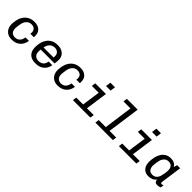

<svg xmlns="http://www.w3.org/2000/svg" viewBox="328 -2127 3543 3543"><g transform="rotate(45 2100.0 -355.5)"><path d="M256 10Q197.5 10 153.2 -15Q109 -40 84.2 -86.6Q59.5 -133.2 59.5 -195.8Q59.5 -210.5 61.4 -226.5Q63.2 -242.5 67 -270.5Q78.2 -347.8 113.1 -403.8Q148 -459.8 203 -490.4Q258 -521 327.8 -521H335.8Q422 -521 472.5 -474.9Q523 -428.8 523 -348.5Q523 -339.2 522.9 -329.8Q522.8 -320.2 520.8 -311H431Q434 -329 434 -344Q434 -397.8 403.6 -424Q373.2 -450.2 326.5 -450.2Q265.5 -450.2 225.1 -407.4Q184.8 -364.5 173.8 -289.2Q168.5 -252 165.9 -231.2Q163.2 -210.5 162.8 -201Q162.2 -191.5 162.2 -185Q162.2 -123 193.5 -91.9Q224.8 -60.8 274.5 -60.8Q334.2 -60.8 370.2 -96.9Q406.2 -133 415.8 -200H505.5Q491.5 -101.5 427.8 -45.8Q364 10 265 10Z M876.2 10Q814.8 10 767.4 -12.4Q720 -34.8 693.5 -82.6Q667 -130.5 667 -205Q667 -272.5 683.8 -329.8Q700.5 -387 734.1 -430Q767.8 -473 818.4 -497Q869 -521 935.8 -521H947.5Q1004 -521 1048.4 -498.5Q1092.8 -476 1118 -436Q1143.2 -396 1143.2 -342Q1143.2 -332.2 1142.4 -314.4Q1141.5 -296.5 1139.6 -276.6Q1137.8 -256.8 1133.8 -239.5H728.5L777.2 -273.8Q773.2 -250.2 770.8 -230.5Q768.2 -210.8 768.2 -194Q768.2 -142.8 785.4 -113.6Q802.5 -84.5 830.2 -72.6Q858 -60.8 889.5 -60.8Q949 -60.8 986.1 -91.8Q1023.2 -122.8 1032 -186.8H1126.2Q1118 -127.5 1087.2 -83.4Q1056.5 -39.2 1005.8 -14.6Q955 10 884.2 10ZM779.5 -289.8 737.8 -304.2H1044Q1046.5 -320.2 1046.2 -327.8Q1046 -335.2 1046 -341.5Q1046 -377.8 1030.6 -401.6Q1015.2 -425.5 989.8 -437.9Q964.2 -450.2 934 -450.2Q893.5 -450.2 861.1 -432.2Q828.8 -414.2 808 -378.8Q787.2 -343.2 779.5 -289.8Z M1456 10Q1397.5 10 1353.2 -15Q1309 -40 1284.2 -86.6Q1259.5 -133.2 1259.5 -195.8Q1259.5 -210.5 1261.4 -226.5Q1263.2 -242.5 1267 -270.5Q1278.2 -347.8 1313.1 -403.8Q1348 -459.8 1403 -490.4Q1458 -521 1527.8 -521H1535.8Q1622 -521 1672.5 -474.9Q1723 -428.8 1723 -348.5Q1723 -339.2 1722.9 -329.8Q1722.8 -320.2 1720.8 -311H1631Q1634 -329 1634 -344Q1634 -397.8 1603.6 -424Q1573.2 -450.2 1526.5 -450.2Q1465.5 -450.2 1425.1 -407.4Q1384.8 -364.5 1373.8 -289.2Q1368.5 -252 1365.9 -231.2Q1363.2 -210.5 1362.8 -201Q1362.2 -191.5 1362.2 -185Q1362.2 -123 1393.5 -91.9Q1424.8 -60.8 1474.5 -60.8Q1534.2 -60.8 1570.2 -96.9Q1606.2 -133 1615.8 -200H1705.5Q1691.5 -101.5 1627.8 -45.8Q1564 10 1465 10Z M2031.2 0 2092.8 -432.8H1914L1924.5 -511H2203L2131 0ZM1851.8 0 1863 -76.8H2319.2L2308 0ZM2100.2 -616.2 2113.8 -716.8H2233.8L2220.2 -616.2Z M2622 0 2711.8 -642.8H2528.8L2539.2 -721H2822L2721 0ZM2438.2 0 2449 -76.8H2906L2894.5 0Z M3231.2 0 3292.8 -432.8H3114L3124.5 -511H3403L3331 0ZM3051.8 0 3063 -76.8H3519.2L3508 0ZM3300.2 -616.2 3313.8 -716.8H3433.8L3420.2 -616.2Z M3826.2 10Q3776 10 3736.2 -11.9Q3696.5 -33.8 3673.5 -78.5Q3650.5 -123.2 3650.5 -190.8Q3650.5 -258.8 3665.1 -318.6Q3679.8 -378.5 3709.5 -423.9Q3739.2 -469.2 3784.5 -495.1Q3829.8 -521 3892 -521Q3943 -521 3982.4 -500.8Q4021.8 -480.5 4040.5 -441.8L4061 -511H4140.8L4088.5 -139.2Q4084.5 -113 4083.5 -101.8Q4082.5 -90.5 4082.5 -82.8Q4082.5 -72 4088.6 -66.4Q4094.8 -60.8 4104 -60.8Q4113.5 -60.8 4124.6 -64.1Q4135.8 -67.5 4146.5 -73L4137.5 -7.5Q4122 0 4103.4 5Q4084.8 10 4062.5 10Q4025.5 10 4006.1 -9Q3986.8 -28 3988.5 -62.5Q3957.8 -24.2 3919.4 -7.1Q3881 10 3826.2 10ZM3859.8 -61.5Q3908.2 -61.5 3939.8 -87.5Q3971.2 -113.5 3987.2 -159.5Q4001.5 -210.2 4007.8 -250.1Q4014 -290 4014 -322.5Q4014 -382 3986.4 -415.8Q3958.8 -449.5 3904.8 -449.5Q3855 -449.5 3822.4 -420.9Q3789.8 -392.2 3773 -343Q3761.5 -297 3755.5 -257.8Q3749.5 -218.5 3749.5 -186.5Q3749.5 -153.8 3760.6 -125Q3771.8 -96.2 3795.9 -78.9Q3820 -61.5 3859.8 -61.5Z"/></g></svg>

Font: Chivo Mono Medium
Style: Italic
Weight: 500
Italic angle: -8.05°
Monospace: yes
Designer: Hector Gatti
Foundry: Omnibus-Type
Version: Version 1.008